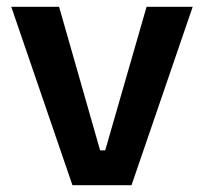

<svg xmlns="http://www.w3.org/2000/svg" viewBox="-20 -542 598 562"><path d="M192 0 13 -522H153L273 -102H288L409 -522H544L365 0Z"/></svg>

Font: Bricolage Grotesque 17pt SemiBold
Style: Regular
Weight: 600
Version: Version 1.001;gftools[0.9.33.dev8+g029e19f]